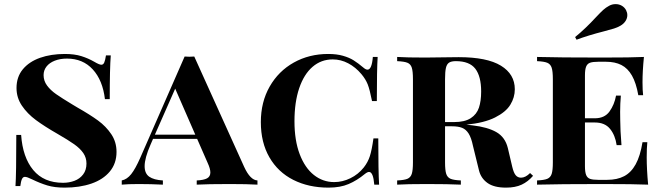

<svg xmlns="http://www.w3.org/2000/svg" viewBox="-20 -879 3152 914"><path d="M428.7 -585Q452.6 -570.8 462.4 -570.8Q471.7 -570.8 476.3 -581.5Q481 -592.3 484.4 -615.2H507.3Q502.4 -555.2 502.4 -407.2H479.5Q468.8 -497.1 421.6 -548.6Q374.5 -600.1 298.8 -600.1Q266.1 -600.1 240.7 -590.1Q215.3 -580.1 201.4 -562.3Q187.5 -544.4 187.5 -521.5Q187.5 -494.1 203.9 -471.9Q220.2 -449.7 247.1 -430.9Q273.9 -412.1 324.2 -381.8L348.6 -367.2Q408.7 -333 446.8 -305.2Q484.9 -277.3 509.8 -240.2Q534.7 -203.1 534.7 -155.8Q534.7 -101.1 502.9 -62.7Q471.2 -24.4 415.3 -5.1Q359.4 14.2 287.6 14.2Q239.7 14.2 205.1 3.7Q170.4 -6.8 133.3 -24.9Q108.9 -37.1 98.6 -37.1Q89.4 -37.1 84.5 -26.6Q79.6 -16.1 76.7 6.8H53.7Q57.6 -48.3 57.6 -236.8H80.6Q87.9 -130.4 138.2 -69.6Q188.5 -8.8 280.3 -8.8Q309.1 -8.8 334.5 -18.3Q359.9 -27.8 375.7 -48.6Q391.6 -69.3 391.6 -100.6Q391.6 -128.4 376.5 -150.4Q361.3 -172.4 333 -192.4Q304.7 -212.4 253.9 -241.7Q192.4 -276.9 151.1 -307.4Q109.9 -337.9 84.2 -376Q58.6 -414.1 58.6 -460Q58.6 -512.7 88.6 -549.1Q118.7 -585.4 170.7 -603.8Q222.7 -622.1 288.6 -622.1Q334.5 -622.1 367.2 -611.8Q399.9 -601.6 428.7 -585Z M1205.6 -20V0Q1158.7 -2.9 1074.2 -2.9Q967.3 -2.9 916.5 0V-20Q949.7 -21.5 965.6 -30Q981.4 -38.6 981.4 -58.1Q981.4 -75.7 968.3 -104L918.5 -217.8H708.5L696.8 -190.9Q668.5 -126.5 668.5 -87.9Q668.5 -53.2 690.4 -37.8Q712.4 -22.5 755.4 -20V0Q698.2 -2.9 640.6 -2.9Q587.4 -2.9 559.6 0V-20Q584.5 -24.9 604.5 -50Q624.5 -75.2 647.5 -127.4L858.9 -609.9Q874.5 -608.9 881.8 -608.9Q890.1 -608.9 904.8 -609.9L1142.6 -84Q1171.4 -21.5 1205.6 -20ZM814 -457 717.3 -237.8H909.7Z M1710 -557.1Q1721.2 -547.4 1729.5 -547.4Q1750 -547.4 1754.9 -607.9H1777.8Q1773.9 -547.9 1773.9 -397.9H1751Q1740.2 -452.6 1730.5 -477.3Q1720.7 -502 1700.7 -525.9Q1672.9 -559.1 1637.7 -577.6Q1602.5 -596.2 1564 -596.2Q1508.8 -596.2 1467.8 -560.8Q1426.8 -525.4 1404.3 -459Q1381.8 -392.6 1381.8 -301.8Q1381.8 -210.4 1406.7 -145Q1431.6 -79.6 1474.4 -45.9Q1517.1 -12.2 1570.8 -12.2Q1610.4 -12.2 1647.9 -30.5Q1685.5 -48.8 1711.9 -82Q1731.4 -106.9 1740.7 -135.7Q1750 -164.6 1757.8 -220.2H1780.8Q1780.8 -62.5 1784.7 0H1761.7Q1756.8 -60.5 1736.8 -60.5Q1729 -60.5 1716.8 -50.8Q1679.7 -20 1639.6 -2.9Q1599.6 14.2 1543.9 14.2Q1449.2 14.2 1376.2 -22.7Q1303.2 -59.6 1262.5 -130.1Q1221.7 -200.7 1221.7 -297.9Q1221.7 -393.1 1263.7 -466.8Q1305.7 -540.5 1378.7 -581.3Q1451.7 -622.1 1542.5 -622.1Q1582.5 -622.1 1612.5 -613.5Q1642.6 -605 1663.8 -591.6Q1685.1 -578.1 1710 -557.1Z M2388.7 14.2Q2331.5 14.2 2300.5 -8.1Q2269.5 -30.3 2260.3 -67.4L2231.4 -185.1Q2223.6 -223.1 2210.9 -243.2Q2198.2 -263.2 2179.7 -270.5Q2161.1 -277.8 2131.8 -277.8H2098.6V-106Q2098.6 -68.4 2104.2 -51.3Q2109.9 -34.2 2125 -27.8Q2140.1 -21.5 2173.8 -20V0Q2115.7 -2.9 2010.7 -2.9Q1916 -2.9 1870.6 0V-20Q1904.3 -21.5 1919.4 -27.8Q1934.6 -34.2 1940.2 -51.3Q1945.8 -68.4 1945.8 -106V-502Q1945.8 -540 1940.2 -557.1Q1934.6 -574.2 1919.4 -580.3Q1904.3 -586.4 1870.6 -587.9V-607.9Q1916 -605 2004.4 -605Q2023.4 -605 2118.7 -606.4L2163.6 -606.9Q2298.3 -606.9 2364.5 -566.4Q2430.7 -525.9 2430.7 -454.1Q2430.7 -415 2409.4 -380.4Q2388.2 -345.7 2336.7 -319.8Q2285.2 -293.9 2200.2 -285.6Q2218.3 -283.7 2229.5 -282.2Q2301.3 -273.9 2343 -250Q2384.8 -226.1 2397.5 -174.3L2418.5 -85Q2425.3 -56.2 2435.1 -44.7Q2444.8 -33.2 2460.4 -33.2Q2481.4 -33.2 2503.4 -55.2L2517.6 -42Q2493.7 -14.2 2463.4 0Q2433.1 14.2 2388.7 14.2ZM2098.6 -502V-297.9H2141.6Q2192.4 -297.9 2220.9 -316.4Q2249.5 -335 2260 -366.7Q2270.5 -398.4 2270.5 -443.4Q2270.5 -515.6 2242.7 -551.8Q2214.8 -587.9 2150.4 -587.9Q2128.4 -587.9 2117.7 -580.8Q2106.9 -573.7 2102.8 -555.7Q2098.6 -537.6 2098.6 -502Z M2537.1 0ZM2910.6 -859.4Q2926.8 -859.4 2939.9 -851.8Q2953.1 -844.2 2960.4 -830.6Q2966.3 -818.8 2966.3 -807.1Q2966.3 -792 2957.5 -778.6Q2948.7 -765.1 2933.1 -756.3Q2918.5 -748 2902.8 -743.2Q2887.2 -738.3 2855.5 -730Q2778.8 -710.4 2724.6 -689.9L2717.8 -702.6Q2767.1 -742.7 2816.9 -796.9Q2838.9 -820.3 2851.6 -831.8Q2864.3 -843.3 2879.9 -851.6Q2894 -859.4 2910.6 -859.4ZM3065.4 0Q3000.5 -2.9 2846.7 -2.9Q2640.6 -2.9 2536.6 0V-20Q2570.3 -21.5 2585.4 -27.8Q2600.6 -34.2 2606.2 -51.3Q2611.8 -68.4 2611.8 -106V-502Q2611.8 -539.6 2606.2 -556.6Q2600.6 -573.7 2585.4 -580.1Q2570.3 -586.4 2536.6 -587.9V-607.9Q2640.6 -605 2846.7 -605Q2986.8 -605 3045.4 -607.9Q3038.6 -541 3038.6 -487.8Q3038.6 -448.7 3041.5 -425.8H3018.6Q3008.3 -484.4 2988.3 -519.3Q2968.3 -554.2 2938 -569.6Q2907.7 -585 2864.7 -585H2827.6Q2801.8 -585 2788.8 -580.3Q2775.9 -575.7 2770.3 -562Q2764.6 -548.3 2764.6 -520V-315.9H2811.5Q2858.4 -315.9 2881.6 -348.4Q2904.8 -380.9 2912.6 -423.8H2935.5Q2932.1 -384.8 2932.1 -346.2L2932.6 -306.2Q2932.6 -261.2 2938.5 -188H2915.5Q2908.7 -235.4 2884 -265.6Q2859.4 -295.9 2811.5 -295.9H2764.6V-87.9Q2764.6 -59.6 2770.3 -45.9Q2775.9 -32.2 2788.8 -27.6Q2801.8 -22.9 2827.6 -22.9H2870.6Q2918 -22.9 2951.2 -40.3Q2984.4 -57.6 3006.1 -96.9Q3027.8 -136.2 3038.6 -202.1H3061.5Q3058.6 -174.3 3058.6 -129.9Q3058.6 -72.3 3065.4 0Z"/></svg>

Font: TypoPRO Playfair Display SC
Style: Bold
Weight: 700
Designer: Claus Eggers Sørensen
Foundry: Claus Eggers Sørensen
Version: Version 1.004;PS 001.004;hotconv 1.0.70;makeotf.lib2.5.58329